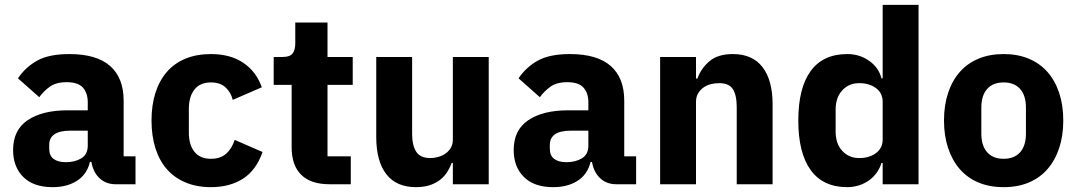

<svg xmlns="http://www.w3.org/2000/svg" viewBox="-20 -760 4442 792"><path d="M457 0Q417 0 390.5 -25Q364 -50 357 -92H351Q339 -41 298 -14.5Q257 12 197 12Q118 12 76 -30Q34 -72 34 -141Q34 -224 94.5 -264.5Q155 -305 259 -305H342V-338Q342 -376 322 -398.5Q302 -421 255 -421Q211 -421 185 -402Q159 -383 142 -359L54 -437Q86 -484 134.5 -510.5Q183 -537 266 -537Q378 -537 434 -488Q490 -439 490 -345V-115H539V0ZM252 -91Q289 -91 315.5 -107Q342 -123 342 -159V-221H270Q183 -221 183 -162V-147Q183 -118 201 -104.5Q219 -91 252 -91Z M850 12Q791 12 745 -7.5Q699 -27 668 -62.5Q637 -98 621 -149Q605 -200 605 -263Q605 -326 621 -376.5Q637 -427 668 -463Q699 -499 745 -518Q791 -537 850 -537Q930 -537 983.5 -501Q1037 -465 1060 -400L940 -348Q933 -378 911 -399Q889 -420 850 -420Q805 -420 782 -390.5Q759 -361 759 -311V-213Q759 -163 782 -134Q805 -105 850 -105Q890 -105 913.5 -126.5Q937 -148 948 -183L1063 -133Q1037 -58 982.5 -23Q928 12 850 12Z M1339 0Q1262 0 1222.5 -39Q1183 -78 1183 -153V-410H1109V-525H1146Q1176 -525 1187 -539.5Q1198 -554 1198 -581V-667H1331V-525H1435V-410H1331V-115H1427V0Z M1848 -88H1843Q1836 -68 1824.5 -50Q1813 -32 1795 -18Q1777 -4 1752.5 4Q1728 12 1696 12Q1615 12 1573.5 -41.5Q1532 -95 1532 -195V-525H1680V-208Q1680 -160 1697 -134Q1714 -108 1755 -108Q1772 -108 1789 -113Q1806 -118 1819 -127.5Q1832 -137 1840 -151Q1848 -165 1848 -184V-525H1996V0H1848Z M2522 0Q2482 0 2455.5 -25Q2429 -50 2422 -92H2416Q2404 -41 2363 -14.5Q2322 12 2262 12Q2183 12 2141 -30Q2099 -72 2099 -141Q2099 -224 2159.5 -264.5Q2220 -305 2324 -305H2407V-338Q2407 -376 2387 -398.5Q2367 -421 2320 -421Q2276 -421 2250 -402Q2224 -383 2207 -359L2119 -437Q2151 -484 2199.5 -510.5Q2248 -537 2331 -537Q2443 -537 2499 -488Q2555 -439 2555 -345V-115H2604V0ZM2317 -91Q2354 -91 2380.5 -107Q2407 -123 2407 -159V-221H2335Q2248 -221 2248 -162V-147Q2248 -118 2266 -104.5Q2284 -91 2317 -91Z M2703 0V-525H2851V-436H2857Q2871 -477 2906 -507Q2941 -537 3003 -537Q3084 -537 3125.5 -483Q3167 -429 3167 -329V0H3019V-317Q3019 -368 3003 -392.5Q2987 -417 2946 -417Q2928 -417 2911 -412.5Q2894 -408 2880.5 -398Q2867 -388 2859 -373.5Q2851 -359 2851 -340V0Z M3621 -88H3616Q3610 -67 3597 -48.5Q3584 -30 3565.5 -16.5Q3547 -3 3523.5 4.5Q3500 12 3475 12Q3375 12 3324 -58.5Q3273 -129 3273 -263Q3273 -397 3324 -467Q3375 -537 3475 -537Q3526 -537 3565.5 -509Q3605 -481 3616 -437H3621V-740H3769V0H3621ZM3524 -108Q3566 -108 3593.5 -128.5Q3621 -149 3621 -185V-340Q3621 -376 3593.5 -396.5Q3566 -417 3524 -417Q3482 -417 3454.5 -387.5Q3427 -358 3427 -308V-217Q3427 -167 3454.5 -137.5Q3482 -108 3524 -108Z M4120 12Q4062 12 4016.5 -7Q3971 -26 3939.5 -62Q3908 -98 3891 -149Q3874 -200 3874 -263Q3874 -326 3891 -377Q3908 -428 3939.5 -463.5Q3971 -499 4016.5 -518Q4062 -537 4120 -537Q4178 -537 4223.5 -518Q4269 -499 4300.5 -463.5Q4332 -428 4349 -377Q4366 -326 4366 -263Q4366 -200 4349 -149Q4332 -98 4300.5 -62Q4269 -26 4223.5 -7Q4178 12 4120 12ZM4120 -105Q4164 -105 4188 -132Q4212 -159 4212 -209V-316Q4212 -366 4188 -393Q4164 -420 4120 -420Q4076 -420 4052 -393Q4028 -366 4028 -316V-209Q4028 -159 4052 -132Q4076 -105 4120 -105Z"/></svg>

Font: IBM Plex Sans Arabic
Style: Bold
Weight: 700
Designer: Mike Abbink, Paul van der Laan, Pieter van Rosmalen, Wael Morcos, Khajak Apelian
Foundry: Bold Monday
Version: Version 1.2